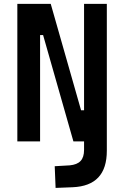

<svg xmlns="http://www.w3.org/2000/svg" viewBox="-20 -713 626 968"><path d="M260.3 234.4 346.2 231C461.9 226.1 518.6 165 518.6 46.9V-693.4H403.8V-157.2H388.7L235.8 -693.4H67.4V0H182.1V-536.1H197.3L350.1 0H403.8V42.5C403.8 92.8 380.9 115.7 332 120.6L255.9 125Z"/></svg>

Font: Cascadia Code PL SemiBold
Style: Regular
Weight: 600
Monospace: yes
Designer: Aaron Bell
Foundry: Saja Typeworks
Version: Version 2404.023